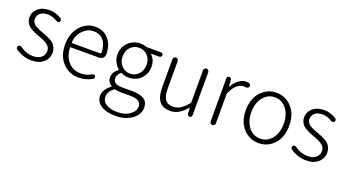

<svg xmlns="http://www.w3.org/2000/svg" viewBox="-57 -1148 3620 2006"><g transform="rotate(20 1752.5 -145.0)"><path d="M231.4 12.7Q137.7 12.7 55.7 -43.9Q44.9 -51.8 44.9 -65.4Q44.9 -74.2 50.8 -81.1Q56.6 -89.8 67.4 -90.8Q78.1 -91.8 85.9 -85.9Q154.3 -35.2 234.4 -35.2Q292 -35.2 324.2 -64Q356.4 -92.8 356.4 -135.7Q356.4 -158.2 345.7 -176.8Q335 -195.3 314 -209Q293 -222.7 273.9 -231.4Q254.9 -240.2 226.6 -250Q196.3 -260.7 178.2 -268.1Q160.2 -275.4 134.8 -289.6Q109.4 -303.7 95.2 -317.9Q81.1 -332 70.3 -354.5Q59.6 -377 59.6 -403.3Q59.6 -463.9 106.9 -505.4Q154.3 -546.9 235.4 -546.9Q304.7 -546.9 370.1 -504.9Q377.9 -499 379.4 -488.8Q380.9 -478.5 375 -470.2Q369.1 -461.9 358.9 -460.4Q348.6 -459 339.8 -463.9Q287.1 -498 233.4 -498Q176.8 -498 147.5 -471.7Q118.2 -445.3 118.2 -406.2Q118.2 -388.7 126 -374.5Q133.8 -360.4 143.1 -351.1Q152.3 -341.8 172.4 -331.5Q192.4 -321.3 204.1 -316.4Q215.8 -311.5 242.2 -301.8Q246.1 -300.8 252.9 -297.9Q284.2 -286.1 300.8 -279.3Q317.4 -272.5 342.8 -257.8Q368.2 -243.2 380.9 -228.5Q393.6 -213.9 403.8 -190.4Q414.1 -167 414.1 -138.7Q414.1 -74.2 365.2 -30.8Q316.4 12.7 231.4 12.7Z M754.9 12.7Q649.4 12.7 578.1 -63Q506.8 -138.7 506.8 -265.6Q506.8 -390.6 576.7 -468.8Q646.5 -546.9 741.2 -546.9Q835 -546.9 888.7 -485.4Q947.3 -419.9 947.3 -312.5Q947.3 -290 929.7 -273.4Q912.1 -256.8 886.7 -256.8H573.2Q566.4 -256.8 566.4 -250Q570.3 -154.3 623.5 -95.2Q676.8 -36.1 760.7 -36.1Q826.2 -36.1 882.8 -69.3Q890.6 -74.2 900.4 -71.8Q910.2 -69.3 914.1 -60.5Q918.9 -51.8 916 -41.5Q913.1 -31.2 904.3 -26.4Q834 12.7 754.9 12.7ZM566.4 -308.6Q566.4 -302.7 573.2 -302.7H886.7Q894.5 -302.7 894.5 -309.6Q894.5 -310.5 894.5 -310.5Q892.6 -401.4 852.5 -449.2Q812.5 -497.1 742.2 -497.1Q675.8 -497.1 626 -446.3Q566.4 -385.7 566.4 -308.6Z M1253.9 256.8Q1153.3 256.8 1093.3 217.8Q1033.2 178.7 1033.2 111.3Q1033.2 77.1 1054.2 43.9Q1075.2 10.7 1111.3 -14.6Q1113.3 -15.6 1113.3 -18.6Q1113.3 -19.5 1112.8 -20.5Q1112.3 -21.5 1111.3 -22.5Q1065.4 -50.8 1065.4 -106.4Q1065.4 -161.1 1123 -205.1Q1125 -206.1 1125 -208Q1125 -210 1123 -210.9Q1094.7 -234.4 1075.7 -272.5Q1056.6 -310.5 1056.6 -354.5Q1056.6 -436.5 1112.3 -490.2Q1168 -543.9 1247.1 -543.9Q1280.3 -543.9 1311.5 -532.2Q1319.3 -530.3 1326.2 -530.3H1476.6Q1486.3 -530.3 1493.7 -522.9Q1501 -515.6 1501 -505.9Q1501 -496.1 1493.7 -488.8Q1486.3 -481.4 1476.6 -481.4H1387.7Q1385.7 -481.4 1385.3 -480Q1384.8 -478.5 1385.7 -476.6Q1435.5 -428.7 1435.5 -353.5Q1435.5 -272.5 1381.3 -219.2Q1327.1 -166 1247.1 -166Q1204.1 -166 1168 -184.6Q1161.1 -187.5 1156.2 -183.6Q1119.1 -152.3 1119.1 -114.3Q1119.1 -46.9 1219.7 -46.9H1331.1Q1422.9 -46.9 1466.3 -17.1Q1509.8 12.7 1509.8 76.2Q1509.8 149.4 1438 203.1Q1366.2 256.8 1253.9 256.8ZM1247.1 -210Q1301.8 -210 1340.8 -250.5Q1379.9 -291 1379.9 -354.5Q1379.9 -418.9 1341.8 -458Q1303.7 -497.1 1247.1 -497.1Q1191.4 -497.1 1152.8 -458Q1114.3 -418.9 1114.3 -354.5Q1114.3 -291 1153.3 -250.5Q1192.4 -210 1247.1 -210ZM1260.7 212.9Q1343.8 212.9 1397.5 173.8Q1451.2 134.8 1451.2 84Q1451.2 43 1421.4 24.4Q1391.6 5.9 1330.1 5.9H1221.7Q1198.2 5.9 1162.1 -1Q1160.2 -2 1158.2 -2Q1152.3 -2 1148.4 1Q1088.9 45.9 1088.9 104.5Q1088.9 153.3 1134.3 183.1Q1179.7 212.9 1260.7 212.9Z M1774.4 12.7Q1691.4 12.7 1652.3 -38.1Q1613.3 -88.9 1613.3 -192.4V-503.9Q1613.3 -515.6 1622.1 -524.4Q1630.9 -533.2 1642.6 -533.2Q1654.3 -533.2 1663.1 -524.4Q1671.9 -515.6 1671.9 -503.9V-199.2Q1671.9 -116.2 1699.2 -77.6Q1726.6 -39.1 1787.1 -39.1Q1831.1 -39.1 1867.7 -62Q1904.3 -85 1949.2 -137.7Q1953.1 -142.6 1953.1 -150.4V-503.9Q1953.1 -515.6 1961.9 -524.4Q1970.7 -533.2 1982.4 -533.2Q1994.1 -533.2 2002.9 -524.4Q2011.7 -515.6 2011.7 -503.9V-24.4Q2011.7 -14.6 2004.4 -7.3Q1997.1 0 1986.8 0Q1976.6 0 1969.2 -7.3Q1961.9 -14.6 1960.9 -24.4L1958 -86.9Q1957 -87.9 1955.6 -87.9Q1954.1 -87.9 1953.1 -86.9Q1911.1 -38.1 1868.7 -12.7Q1826.2 12.7 1774.4 12.7Z M2210.9 -29.3V-508.8Q2210.9 -518.6 2218.3 -525.9Q2225.6 -533.2 2235.4 -533.2Q2245.1 -533.2 2252.9 -526.4Q2260.7 -519.5 2260.7 -508.8L2266.6 -434.6Q2266.6 -433.6 2267.6 -433.6Q2268.6 -433.6 2268.6 -434.6Q2296.9 -486.3 2335.9 -516.6Q2375 -546.9 2418.9 -546.9Q2435.5 -546.9 2448.2 -543.9Q2460 -542 2464.8 -531.2Q2468.8 -524.4 2468.8 -516.6Q2468.8 -512.7 2467.8 -508.8Q2464.8 -499 2455.6 -493.7Q2446.3 -488.3 2435.5 -490.2Q2426.8 -492.2 2412.1 -492.2Q2374 -492.2 2336.9 -461.4Q2299.8 -430.7 2272.5 -365.2Q2269.5 -358.4 2269.5 -350.6V-29.3Q2269.5 -16.6 2260.7 -8.3Q2252 0 2240.2 0Q2228.5 0 2219.7 -8.3Q2210.9 -16.6 2210.9 -29.3Z M2515.6 -265.6Q2515.6 -394.5 2585.9 -470.7Q2656.2 -546.9 2757.3 -546.9Q2858.4 -546.9 2928.2 -470.7Q2998 -394.5 2998 -265.6Q2998 -137.7 2928.2 -62.5Q2858.4 12.7 2757.3 12.7Q2656.2 12.7 2585.9 -62.5Q2515.6 -137.7 2515.6 -265.6ZM2627.9 -101.1Q2678.7 -37.1 2757.3 -37.1Q2835.9 -37.1 2886.7 -101.1Q2937.5 -165 2937.5 -266.1Q2937.5 -367.2 2886.7 -431.6Q2835.9 -496.1 2757.3 -496.1Q2678.7 -496.1 2627.9 -431.6Q2577.1 -367.2 2577.1 -266.1Q2577.1 -165 2627.9 -101.1Z M3285.2 12.7Q3191.4 12.7 3109.4 -43.9Q3098.6 -51.8 3098.6 -65.4Q3098.6 -74.2 3104.5 -81.1Q3110.4 -89.8 3121.1 -90.8Q3131.8 -91.8 3139.6 -85.9Q3208 -35.2 3288.1 -35.2Q3345.7 -35.2 3377.9 -64Q3410.2 -92.8 3410.2 -135.7Q3410.2 -158.2 3399.4 -176.8Q3388.7 -195.3 3367.7 -209Q3346.7 -222.7 3327.6 -231.4Q3308.6 -240.2 3280.3 -250Q3250 -260.7 3231.9 -268.1Q3213.9 -275.4 3188.5 -289.6Q3163.1 -303.7 3148.9 -317.9Q3134.8 -332 3124 -354.5Q3113.3 -377 3113.3 -403.3Q3113.3 -463.9 3160.6 -505.4Q3208 -546.9 3289.1 -546.9Q3358.4 -546.9 3423.8 -504.9Q3431.6 -499 3433.1 -488.8Q3434.6 -478.5 3428.7 -470.2Q3422.9 -461.9 3412.6 -460.4Q3402.3 -459 3393.6 -463.9Q3340.8 -498 3287.1 -498Q3230.5 -498 3201.2 -471.7Q3171.9 -445.3 3171.9 -406.2Q3171.9 -388.7 3179.7 -374.5Q3187.5 -360.4 3196.8 -351.1Q3206.1 -341.8 3226.1 -331.5Q3246.1 -321.3 3257.8 -316.4Q3269.5 -311.5 3295.9 -301.8Q3299.8 -300.8 3306.6 -297.9Q3337.9 -286.1 3354.5 -279.3Q3371.1 -272.5 3396.5 -257.8Q3421.9 -243.2 3434.6 -228.5Q3447.3 -213.9 3457.5 -190.4Q3467.8 -167 3467.8 -138.7Q3467.8 -74.2 3418.9 -30.8Q3370.1 12.7 3285.2 12.7Z"/></g></svg>

Font: Gen Jyuu Gothic Light
Style: Regular
Weight: 200
Designer: [Source Han Sans]
Ryoko NISHIZUKA  (kana & ideographs); Paul D. Hunt (Latin, Greek & Cyrillic); Wenlong ZHANG  (bopomofo
Version: Version 1.002.20150607